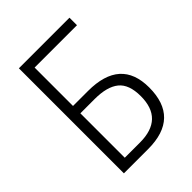

<svg xmlns="http://www.w3.org/2000/svg" viewBox="-206 -819 923 923"><g transform="rotate(-45 256.0 -357.0)"><path d="M88 0H253Q466 0 466 -206Q466 -402 246 -402H144V-663H432V-714H88ZM144 -50V-352H241Q325 -352 366.5 -318.5Q408 -285 408 -205Q408 -50 247 -50Z"/></g></svg>

Font: Noto Sans UI SemiCondensed Light
Style: Regular
Weight: 300
Width: 4
Designer: Monotype Design Team
Foundry: Monotype Imaging Inc.
Version: Version 1.901